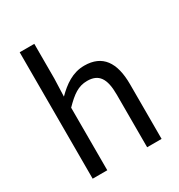

<svg xmlns="http://www.w3.org/2000/svg" viewBox="-186 -922 978 1047"><g transform="rotate(-30 303.5 -398.0)"><path d="M92 0H184V-394C238 -449 276 -477 332 -477C404 -477 435 -434 435 -332V0H526V-344C526 -482 474 -557 360 -557C286 -557 230 -516 180 -466L184 -578V-796H92Z"/></g></svg>

Font: Noto Sans KR
Style: Regular
Weight: 400
Designer: Ryoko NISHIZUKA 西塚涼子 (kana, bopomofo & ideographs); Paul D. Hunt (Latin, Greek & Cyrillic); Sandoll Communications 산돌커뮤니
Foundry: Adobe
Version: Version 2.004;hotconv 1.0.118;makeotfexe 2.5.65603